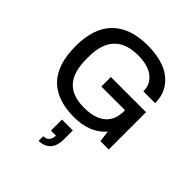

<svg xmlns="http://www.w3.org/2000/svg" viewBox="-265 -861 1324 1324"><g transform="rotate(45 397.5 -199.0)"><path d="M392.1 12.2Q226.6 12.2 140.4 -75.4Q54.2 -163.1 54.2 -342.8Q54.2 -519.5 144 -608.9Q233.9 -698.2 403.8 -698.2Q496.1 -698.2 566.2 -671.9Q636.2 -645.5 678.2 -589.1Q720.2 -532.7 720.2 -452.1H606Q606 -502.4 578.4 -537.1Q550.8 -571.8 506.6 -587.4Q462.4 -603 405.8 -603Q169.9 -603 169.9 -353V-332Q169.9 -203.1 226.3 -143.1Q282.7 -83 395 -83Q498 -83 553 -128.2Q607.9 -173.3 607.9 -261.2V-271H377V-363.8H720.2V0H639.2L627.9 -82Q546.4 12.2 392.1 12.2ZM335.9 299.8V254.9Q364.7 254.9 379.9 236.8Q395 218.8 395 189.9H346.2V82H452.1V168Q452.1 234.9 420.2 267.3Q388.2 299.8 335.9 299.8Z"/></g></svg>

Font: Archivo Medium
Style: Regular
Weight: 500
Designer: Hector Gatti
Foundry: Omnibus-Type
Version: Version 2.001